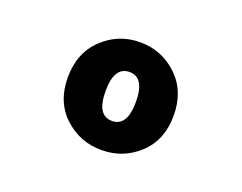

<svg xmlns="http://www.w3.org/2000/svg" viewBox="-67 -826 734 583"><g transform="rotate(20 300.0 -534.0)"><path d="M420.5 -407Q370 -360 300 -360Q230 -360 179.5 -407Q129 -454 129 -533Q129 -612 179.5 -660Q230 -708 300 -708Q370 -708 420.5 -660Q471 -612 471 -533Q471 -454 420.5 -407ZM251 -533Q251 -454 300 -454Q349 -454 349 -533Q349 -612 300 -612Q251 -612 251 -533Z"/></g></svg>

Font: TypoPRO Source Code Pro
Style: Regular
Weight: 900
Monospace: yes
Designer: Paul D. Hunt, Teo Tuominen
Foundry: Adobe Systems Incorporated
Version: Version 2.010;PS 1.0;hotconv 1.0.84;makeotf.lib2.5.63406